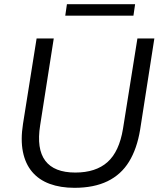

<svg xmlns="http://www.w3.org/2000/svg" viewBox="-20 -889 768 918"><path d="M336 9Q269 9 217.5 -10Q166 -29 133.5 -67.5Q101 -106 89.5 -163.5Q78 -221 90 -297L155 -705H237L172 -290Q154 -177 196.5 -120.5Q239 -64 340 -64Q438 -64 494 -114Q550 -164 568 -273L637 -705H718L650 -269Q635 -178 597 -116Q559 -54 494 -22.5Q429 9 336 9ZM292 -814 300 -869H626L618 -814Z"/></svg>

Font: Nunito Sans 12pt ExtraLight 12pt
Style: Italic
Weight: 400
Italic angle: -9°
Version: Version 3.101;gftools[0.9.27]